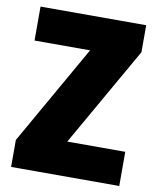

<svg xmlns="http://www.w3.org/2000/svg" viewBox="-81 -778 691 841"><g transform="rotate(10 264.5 -357.0)"><path d="M507 0H26V-120L278 -563H31V-714H501V-594L249 -152H507Z"/></g></svg>

Font: Noto Sans Display SemiCondensed Black
Style: Regular
Weight: 900
Width: 4
Designer: Monotype Design Team
Foundry: Monotype Imaging Inc.
Version: Version 1.900